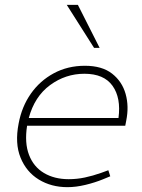

<svg xmlns="http://www.w3.org/2000/svg" viewBox="-20 -768 587 794"><path d="M259 6Q192 6 140.5 -25.5Q89 -57 65 -116Q41 -175 57 -257Q70 -327 107.5 -380.5Q145 -434 202.5 -465Q260 -496 331 -496Q402 -496 443.5 -463.5Q485 -431 499.5 -379.5Q514 -328 502 -269L498 -248H92Q81 -177 100 -127.5Q119 -78 162 -52.5Q205 -27 264 -27Q298 -27 331 -34Q364 -41 398 -53L428 -64L436 -39L407 -27Q373 -13 333.5 -3.5Q294 6 259 6ZM99 -280H470Q481 -363 445.5 -413Q410 -463 329 -463Q251 -463 187 -416Q123 -369 99 -280ZM369 -570 256 -748H302L392 -570Z"/></svg>

Font: REM Thin
Style: Italic
Weight: 250
Italic angle: -11°
Designer: Octavio Pardo
Foundry: Ashler Design
Version: Version 1.005;gftools[0.9.28]